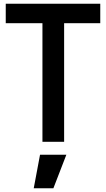

<svg xmlns="http://www.w3.org/2000/svg" viewBox="-20 -765 572 1036"><path d="M209 0H326V-640H521V-745H11V-640H209ZM162 251H268L338 70H196Z"/></svg>

Font: Custom Plus Jakarta Sans SemiBold
Style: Regular
Weight: 600
Designer: Gumpita Rahayu & FullSphere
Foundry: Tokotype & FullSphere
Version: Version 1.001;hotconv 1.0.117;makeotfexe 2.5.65602